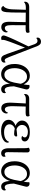

<svg xmlns="http://www.w3.org/2000/svg" viewBox="1377 -2146 784 3578"><g transform="rotate(90 1769.0 -357.0)"><path d="M487.4 11.2Q430.2 11.2 406.1 -31.2Q381.9 -73.5 386.5 -164.7L393.9 -473.6H449.8L448.8 -184.1Q448.4 -114.5 461.6 -84.8Q474.8 -55.1 503.5 -55.1Q523.3 -55.1 541.6 -68.8Q559.8 -82.5 569.6 -110.9Q577.7 -107.5 581.1 -99.3Q584.5 -91.2 584.5 -81.8Q584.5 -59.5 572.2 -37.9Q559.9 -16.3 538.1 -2.5Q516.2 11.2 487.4 11.2ZM143.9 11.2Q108.7 11.2 90.3 -26.8Q106.6 -36.7 119.8 -57.2Q132.9 -77.8 142.3 -111Q151.6 -144.3 153.9 -189.8L163.4 -475.5L215.4 -474.9L212.4 -186.5Q211.5 -123.6 206.7 -84.6Q202 -45.5 194 -24.5Q185.9 -3.5 173.4 3.9Q160.9 11.2 143.9 11.2ZM17.5 -411.1Q11.9 -420.4 11.9 -431.8Q11.9 -464.2 36 -486.7Q60.2 -509.2 113.2 -509.2H486.5Q525.5 -509.2 546 -511Q566.5 -512.7 577.4 -518.2Q582.6 -513.9 587.5 -503.9Q592.4 -493.9 592.4 -482.8Q592.4 -458.6 574.2 -450.6Q556.1 -442.6 513 -442.6Q462 -442.6 409.2 -443.1Q356.4 -443.5 305 -444.5Q253.6 -445.4 205.9 -445.8Q158.2 -446.3 117.3 -446.3Q87.8 -446.3 62.1 -438.5Q36.4 -430.8 17.5 -411.1Z M1080 13.4Q1054.5 13.4 1037.4 -0.4Q1020.3 -14.2 1008.2 -39.5Q996 -64.7 984.5 -97.8L828.2 -540.1Q814 -586.1 801.8 -613Q789.5 -640 775.9 -651.7Q762.2 -663.4 742.8 -663.4Q725.1 -663.4 710 -656.3Q695 -649.3 688.1 -641Q685.5 -644.9 683 -652.2Q680.5 -659.5 680.5 -665.9Q680.5 -694.8 703.2 -712Q726 -729.2 754.9 -729.2Q787.8 -729.2 807.1 -710Q826.5 -690.8 841.8 -654.7Q857.2 -618.5 875.2 -566.9L1042.8 -134.5Q1058.8 -93.9 1071.3 -73.2Q1083.9 -52.5 1104.8 -52.5Q1116.5 -52.5 1124.7 -58.9Q1133 -65.4 1137.5 -71.6Q1140.5 -68.1 1143.7 -60.8Q1146.9 -53.5 1146.9 -42.4Q1146.9 -30.8 1139.8 -17.7Q1132.8 -4.5 1118.1 4.4Q1103.5 13.4 1080 13.4ZM690.5 13.4Q673.2 13.4 661.8 6Q650.4 -1.5 645.5 -11.7Q640.5 -22 640.5 -30.1Q640.5 -43.6 651.9 -75.2Q663.3 -106.8 682.2 -150.3Q701 -193.8 723.8 -243.1Q746.7 -292.3 770.3 -341.2Q793.9 -390 814.6 -432.8Q835.3 -475.5 849.4 -505.1L883.2 -475.6Q873.5 -447.5 858.3 -407.5Q843.1 -367.5 824.9 -321.5Q806.7 -275.4 788.7 -228.8Q770.8 -182.2 755.6 -140.5Q740.5 -98.8 731.6 -67.9Q722.8 -36.9 722.8 -21.3Q722.8 -15.2 723.7 -8.7Q724.7 -2.2 727.5 2.6Q722.4 6.8 712.4 10.1Q702.4 13.4 690.5 13.4Z M1356.8 13.4Q1324.7 13.4 1292.4 -0.7Q1260.1 -14.8 1232.7 -45.1Q1205.2 -75.4 1188.7 -123Q1172.2 -170.7 1172.2 -238.4Q1172.2 -314 1199 -378.5Q1225.7 -442.9 1275.6 -481.8Q1325.5 -520.8 1393.2 -520.8Q1434.7 -520.8 1467.3 -503.6Q1499.8 -486.5 1523.6 -455.6Q1547.3 -424.8 1560.8 -382L1545.4 -332.6Q1533.6 -392.2 1498.5 -430.2Q1463.5 -468.2 1411.4 -468.2Q1367.8 -468.2 1337.2 -446.8Q1306.5 -425.4 1287 -391.1Q1267.5 -356.8 1258.7 -317.2Q1249.8 -277.5 1249.8 -240.7Q1249.8 -186.9 1263.2 -142.5Q1276.5 -98.2 1304 -72.3Q1331.4 -46.5 1373.2 -46.5Q1405.5 -46.5 1429.2 -61.6Q1453 -76.6 1470.1 -102Q1487.2 -127.3 1498.8 -159.2Q1510.5 -191.2 1518.2 -225.9Q1526 -260.7 1530.9 -293.3L1557.5 -436.2Q1561.4 -459.6 1562.8 -477.6Q1564.3 -495.5 1562.3 -509.8Q1567.1 -512.8 1575 -514.2Q1582.8 -515.7 1590.5 -515.7Q1611.6 -515.7 1625.8 -505.1Q1639.9 -494.5 1645 -477.2Q1650.2 -459.8 1643.1 -437.1L1588.3 -223.9Q1589.4 -143.3 1604.5 -98.1Q1619.5 -52.9 1655.6 -52.9Q1672.5 -52.9 1685 -59Q1697.5 -65.1 1705.8 -77.8Q1716.7 -65.8 1716.7 -46.7Q1716.7 -21.7 1696.4 -4.2Q1676.2 13.4 1642.2 13.4Q1593.8 13.4 1567.3 -31.5Q1540.7 -76.4 1538.8 -172.2L1544.5 -167.9Q1531.6 -119.4 1507.3 -77.8Q1483 -36.2 1446 -11.4Q1408.9 13.4 1356.8 13.4Z M1997.5 11.2Q1938.4 11.2 1912.6 -40.1Q1886.8 -91.5 1894.8 -205.6L1909.5 -473.6H1966.2L1959.4 -226.8Q1957 -161.8 1963.6 -124.2Q1970.2 -86.6 1984.4 -70.8Q1998.6 -55.1 2018.8 -55.1Q2038.2 -55.1 2054.3 -70.6Q2070.5 -86.1 2079.8 -114.1Q2088.3 -110.6 2091.5 -102.7Q2094.7 -94.8 2094.7 -84.1Q2094.7 -60.2 2082 -38.3Q2069.4 -16.5 2047.7 -2.6Q2025.9 11.2 1997.5 11.2ZM1737.6 -411.1Q1732 -420.4 1732 -433.4Q1732 -453.2 1741 -470.7Q1749.9 -488.1 1769.5 -498.7Q1789.1 -509.2 1819.2 -509.2H2045Q2084 -509.2 2104.5 -511Q2125 -512.7 2135.9 -518.2Q2141.2 -513.9 2146 -503.9Q2150.9 -493.9 2150.9 -483.7Q2150.9 -457.7 2132.8 -450.2Q2114.6 -442.6 2071.5 -442.6Q2002.2 -442.6 1941.1 -444.5Q1879.9 -446.3 1822.6 -446.3Q1796.2 -446.3 1775.5 -438.5Q1754.8 -430.8 1737.6 -411.1Z M2424.3 14.8Q2326.2 14.8 2269.4 -22.7Q2212.7 -60.2 2212.7 -123.6Q2212.7 -171.7 2247.2 -207.9Q2281.7 -244.2 2343.8 -260.6L2349.8 -248.6Q2295.5 -258.9 2261.1 -295.1Q2226.7 -331.2 2226.7 -373.3Q2226.7 -417.5 2253.2 -450.4Q2279.8 -483.3 2327.1 -502Q2374.5 -520.8 2437.4 -520.8Q2525.5 -520.8 2570.7 -494.2Q2616 -467.7 2616 -425.9Q2616 -399.2 2598.7 -382.3Q2581.5 -365.5 2555.4 -365.5Q2542.5 -365.5 2530.6 -369.1Q2518.6 -372.8 2511.8 -378.7Q2527.9 -389.7 2534.1 -402Q2540.3 -414.3 2540.3 -427.3Q2540.3 -451.9 2512.4 -468.2Q2484.5 -484.5 2437.5 -484.5Q2378.2 -484.5 2343.4 -454.3Q2308.5 -424.2 2308.5 -375.4Q2308.5 -336.9 2334.7 -308.2Q2360.8 -279.4 2400.1 -268.8L2400.2 -246.7Q2354 -238.3 2325.2 -209.3Q2296.4 -180.2 2296.4 -143.2Q2296.4 -94.5 2338 -67.7Q2379.5 -40.9 2444.5 -40.9Q2484.1 -40.9 2520.1 -49.6Q2556.1 -58.2 2583.5 -78.8Q2611 -99.4 2624 -134.4Q2632 -130 2635.5 -122.9Q2638.9 -115.8 2638.9 -108.1Q2638.9 -72.3 2610.5 -44.5Q2582.2 -16.8 2533.7 -1Q2485.2 14.8 2424.3 14.8ZM2476.1 -227.9Q2445.4 -227.9 2419.2 -231.8Q2393.1 -235.8 2371.8 -241.5L2380.6 -271.7Q2414.8 -276.5 2447.7 -280Q2480.6 -283.5 2515.3 -285.5Q2523.8 -275.9 2523.8 -265.8Q2523.8 -251.3 2511.7 -239.6Q2499.6 -227.9 2476.1 -227.9Z M2836.8 13.4Q2788.5 13.4 2765.5 -25.1Q2742.6 -63.5 2742.6 -125.5L2742.2 -402.2Q2742.2 -438.2 2739.7 -461.9Q2737.3 -485.5 2732.9 -501.7Q2745.2 -511.2 2755.4 -515Q2765.6 -518.9 2779.1 -518.9Q2797.3 -518.9 2810.1 -506.5Q2822.9 -494.1 2820.6 -463.7L2815.5 -117.9Q2813.7 -84.4 2823.3 -68.7Q2832.8 -52.9 2854.9 -52.9Q2866.7 -52.9 2875.9 -57.8Q2885.1 -62.8 2892 -72.1Q2897.5 -65.6 2899.9 -56.2Q2902.4 -46.8 2902.4 -39.1Q2902.4 -14.8 2882.3 -0.7Q2862.2 13.4 2836.8 13.4Z M3169.8 13.4Q3137.7 13.4 3105.4 -0.7Q3073.1 -14.8 3045.7 -45.1Q3018.2 -75.4 3001.7 -123Q2985.2 -170.7 2985.2 -238.4Q2985.2 -314 3012 -378.5Q3038.7 -442.9 3088.6 -481.8Q3138.5 -520.8 3206.2 -520.8Q3247.7 -520.8 3280.3 -503.6Q3312.8 -486.5 3336.6 -455.6Q3360.3 -424.8 3373.8 -382L3358.4 -332.6Q3346.6 -392.2 3311.5 -430.2Q3276.5 -468.2 3224.4 -468.2Q3180.8 -468.2 3150.2 -446.8Q3119.5 -425.4 3100 -391.1Q3080.5 -356.8 3071.7 -317.2Q3062.8 -277.5 3062.8 -240.7Q3062.8 -186.9 3076.2 -142.5Q3089.5 -98.2 3117 -72.3Q3144.4 -46.5 3186.2 -46.5Q3218.5 -46.5 3242.2 -61.6Q3266 -76.6 3283.1 -102Q3300.2 -127.3 3311.8 -159.2Q3323.5 -191.2 3331.2 -225.9Q3339 -260.7 3343.9 -293.3L3370.5 -436.2Q3374.4 -459.6 3375.8 -477.6Q3377.3 -495.5 3375.3 -509.8Q3380.1 -512.8 3388 -514.2Q3395.8 -515.7 3403.5 -515.7Q3424.6 -515.7 3438.8 -505.1Q3452.9 -494.5 3458 -477.2Q3463.2 -459.8 3456.1 -437.1L3401.3 -223.9Q3402.4 -143.3 3417.5 -98.1Q3432.5 -52.9 3468.6 -52.9Q3485.5 -52.9 3498 -59Q3510.5 -65.1 3518.8 -77.8Q3529.7 -65.8 3529.7 -46.7Q3529.7 -21.7 3509.4 -4.2Q3489.2 13.4 3455.2 13.4Q3406.8 13.4 3380.3 -31.5Q3353.7 -76.4 3351.8 -172.2L3357.5 -167.9Q3344.6 -119.4 3320.3 -77.8Q3296 -36.2 3259 -11.4Q3221.9 13.4 3169.8 13.4Z"/></g></svg>

Font: Arima Thin
Style: Regular
Weight: 100
Designer: Joana Correia and Natanael Gama
Foundry: NDISCOVER
Version: Version 1.101;gftools[0.9.23]